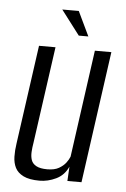

<svg xmlns="http://www.w3.org/2000/svg" viewBox="-49 -675 470 719"><g transform="rotate(5 186.0 -315.0)"><path d="M127 8Q88 8 66 -3Q44 -14 35 -32Q26 -50 25.5 -73.5Q25 -97 29 -123L81 -495H143L92 -131Q89 -114 88 -97Q87 -80 91.5 -66.5Q96 -53 110.5 -45Q125 -37 152 -37Q179 -37 195.5 -46.5Q212 -56 221.5 -68.5Q231 -81 235 -92L291 -495H353L284 0H231L234 -54Q219 -21 188.5 -6.5Q158 8 127 8ZM226 -546 156 -638H218L262 -546Z"/></g></svg>

Font: Alumni Sans
Style: Italic
Weight: 400
Italic angle: -8°
Version: Version 1.016